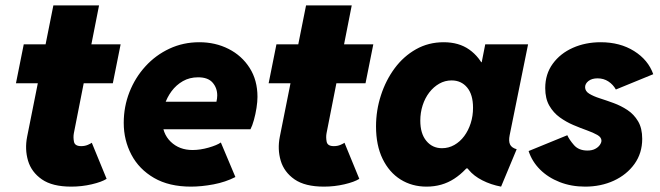

<svg xmlns="http://www.w3.org/2000/svg" viewBox="-20 -694 2481 722"><path d="M248 7.8Q176.8 7.8 137.5 -19.5Q98.1 -46.9 85.4 -89.8Q72.8 -132.8 82 -179.7L180.7 -673.8H352.5L257.8 -193.4Q254.9 -178.2 258.1 -161.4Q261.2 -144.5 285.2 -144.5Q299.3 -144.5 310.5 -149.4Q321.8 -154.3 325.2 -157.2L380.9 -21.5Q362.8 -9.8 325.2 -1Q287.6 7.8 248 7.8ZM40 -380.9 69.3 -527.3H433.6L404.3 -380.9Z M698.2 7.8Q615.7 7.8 559.3 -24.9Q502.9 -57.6 474.1 -112.3Q445.3 -167 445.3 -231.9Q445.3 -293 466.8 -347.7Q488.3 -402.3 526.9 -444.6Q565.4 -486.8 617.2 -511Q668.9 -535.2 729.5 -535.2Q790 -535.2 839.6 -510Q889.2 -484.9 918.7 -438.7Q948.2 -392.6 948.2 -329.6Q948.2 -312 944.6 -288.3Q940.9 -264.6 934.8 -242.7Q928.7 -220.7 921.9 -208H567.4L587.9 -311.5H793.9Q795.4 -317.4 796.1 -323.5Q796.9 -329.6 796.9 -335Q796.9 -363.3 779.5 -383.3Q762.2 -403.3 725.1 -403.3Q692.9 -403.3 667.7 -388.9Q642.6 -374.5 625.2 -351.1Q607.9 -327.6 598.9 -299.8Q589.8 -272 589.8 -245.1Q589.8 -191.9 622.1 -160.9Q654.3 -129.9 704.1 -129.9Q732.9 -129.9 764.4 -138.9Q795.9 -147.9 810.5 -158.2L865.2 -28.3Q828.1 -9.3 783 -0.7Q737.8 7.8 698.2 7.8Z M1198.2 7.8Q1127 7.8 1087.6 -19.5Q1048.3 -46.9 1035.6 -89.8Q1022.9 -132.8 1032.2 -179.7L1130.9 -673.8H1302.7L1208 -193.4Q1205.1 -178.2 1208.3 -161.4Q1211.4 -144.5 1235.4 -144.5Q1249.5 -144.5 1260.7 -149.4Q1272 -154.3 1275.4 -157.2L1331.1 -21.5Q1313 -9.8 1275.4 -1Q1237.8 7.8 1198.2 7.8ZM990.2 -380.9 1019.5 -527.3H1383.8L1354.5 -380.9Z M1584 7.8Q1529.3 7.8 1486.3 -19Q1443.4 -45.9 1418.7 -96.7Q1394 -147.5 1394 -218.8Q1394 -278.8 1412.4 -335.4Q1430.7 -392.1 1464.1 -437.3Q1497.6 -482.4 1544.4 -508.8Q1591.3 -535.2 1648.4 -535.2Q1705.6 -535.2 1744.6 -507.6Q1783.7 -480 1804.7 -431.6L1700.2 -460H1861.3L1779.3 -398.4L1804.7 -527.3H1965.8L1896.5 -185.5Q1892.1 -163.6 1897.9 -150.9Q1903.8 -138.2 1922.9 -132.8L1864.3 7.8Q1825.7 0.5 1793.7 -15.9Q1761.7 -32.2 1742.7 -55.2Q1723.6 -78.1 1724.6 -104.5L1811.5 -60.5H1651.4L1766.6 -104.5Q1733.9 -51.8 1688.2 -22Q1642.6 7.8 1584 7.8ZM1642.1 -136.7Q1667 -136.7 1688.5 -148.9Q1710 -161.1 1725.6 -182.1Q1741.2 -203.1 1750 -230.5Q1758.8 -257.8 1758.8 -288.6Q1758.8 -338.4 1736.6 -365Q1714.4 -391.6 1678.2 -391.6Q1653.3 -391.6 1631.8 -379.4Q1610.4 -367.2 1594.2 -346.2Q1578.1 -325.2 1569.3 -297.9Q1560.5 -270.5 1560.5 -240.2Q1560.5 -191.4 1583.3 -164.1Q1606 -136.7 1642.1 -136.7Z M2180.2 7.8Q2128.4 7.8 2084.7 -9.3Q2041 -26.4 2010.7 -56.6Q1980.5 -86.9 1967.8 -126L2113.3 -185.5Q2120.6 -168.9 2138.4 -148.4Q2156.2 -127.9 2189 -127.9Q2206.1 -127.9 2217.8 -134Q2229.5 -140.1 2235.6 -148.9Q2241.7 -157.7 2241.7 -165Q2241.7 -177.7 2226.3 -186.5Q2210.9 -195.3 2187 -203.9Q2163.1 -212.4 2136 -223.9Q2108.9 -235.4 2085 -252.7Q2061 -270 2045.7 -296.6Q2030.3 -323.2 2030.3 -362.8Q2030.3 -415.5 2058.6 -454.3Q2086.9 -493.2 2134.3 -514.2Q2181.6 -535.2 2238.8 -535.2Q2311.5 -535.2 2364.5 -502Q2417.5 -468.8 2436.5 -415L2295.9 -357.4Q2285.6 -376 2267.8 -387.7Q2250 -399.4 2227.1 -399.4Q2205.6 -399.4 2192.9 -389.4Q2180.2 -379.4 2180.2 -366.2Q2180.2 -351.1 2195.8 -341.6Q2211.4 -332 2235.8 -324.2Q2260.3 -316.4 2287.6 -306.4Q2314.9 -296.4 2339.4 -280.3Q2363.8 -264.2 2379.4 -238Q2395 -211.9 2395 -171.9Q2395 -118.2 2366 -77.6Q2336.9 -37.1 2288.3 -14.6Q2239.7 7.8 2180.2 7.8Z"/></svg>

Font: Reddit Sans Black
Style: Italic
Weight: 900
Italic angle: -11.25°
Designer: Stephen Hutchings
Version: Version 1.013